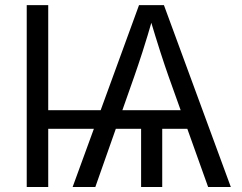

<svg xmlns="http://www.w3.org/2000/svg" viewBox="-20 -748 966 768"><path d="M172.9 -727.5V0H86.9V-727.5ZM628.9 -270V0H544.4V-270ZM270.5 0 536.1 -727.5H635.7L903.3 0H812.5L653.8 -443.8Q640.1 -482.4 621.3 -540.5Q602.5 -598.6 576.2 -687H594.2Q568.8 -598.6 550 -540.5Q531.2 -482.4 517.6 -443.8L361.3 0ZM132.3 -232.9V-307.1H771.5V-232.9Z"/></svg>

Font: V-Inter
Style: Regular-375
Weight: 375
Designer: Rasmus Andersson
Foundry: rsms
Version: Version 4.000;git-4146feb